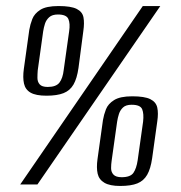

<svg xmlns="http://www.w3.org/2000/svg" viewBox="-20 -611 599 636"><path d="M47 0 453 -591H511L104 0ZM378 5Q344 5 326 -5.5Q308 -16 303.5 -35.5Q299 -55 303 -84L321 -213Q324 -231 331 -249Q338 -267 358 -279.5Q378 -292 418 -292Q459 -292 478 -282.5Q497 -273 501 -254.5Q505 -236 501 -209L484 -87Q479 -52 467.5 -32Q456 -12 435 -3.5Q414 5 378 5ZM383 -24Q412 -24 422 -38.5Q432 -53 436 -80L454 -208Q457 -234 451 -249Q445 -264 416 -264Q397 -264 387.5 -255Q378 -246 374 -233.5Q370 -221 368 -208L350 -80Q348 -67 348 -54Q348 -41 356 -32.5Q364 -24 383 -24ZM134 -294Q99 -294 81.5 -304Q64 -314 59.5 -334Q55 -354 59 -383L77 -512Q80 -530 87 -548Q94 -566 113.5 -578.5Q133 -591 174 -591Q215 -591 234 -581.5Q253 -572 256.5 -553.5Q260 -535 256 -508L240 -386Q235 -351 223.5 -331Q212 -311 190.5 -302.5Q169 -294 134 -294ZM138 -323Q166 -323 177 -337.5Q188 -352 191 -379L209 -507Q213 -533 206.5 -548Q200 -563 172 -563Q153 -563 143 -554Q133 -545 129 -532.5Q125 -520 123 -507L105 -378Q104 -366 104 -353Q104 -340 111.5 -331.5Q119 -323 138 -323Z"/></svg>

Font: Alumni Sans Thin Medium
Style: Italic
Weight: 500
Italic angle: -8°
Version: Version 1.016